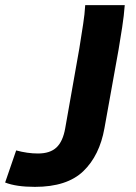

<svg xmlns="http://www.w3.org/2000/svg" viewBox="-227 -529 528 748"><path d="M82 -340Q91 -397 97 -435.5Q103 -474 105 -509H259Q256 -468 249 -423Q242 -378 235 -336L180 -30Q161 77 97.5 138Q34 199 -91 199Q-164 199 -207 182L-164 57Q-120 69 -79 69Q-32 69 -7 45.5Q18 22 27 -29Z"/></svg>

Font: Livvic
Style: Bold Italic
Weight: 700
Italic angle: -10°
Designer: Jacques Le Bailly, Baron von Fonthausen
Version: Version 1.001; ttfautohint (v1.8.2)